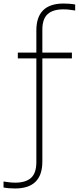

<svg xmlns="http://www.w3.org/2000/svg" viewBox="-95 -838 446 1088"><path d="M-9.5 230Q-24 230 -41.2 228.8Q-58.5 227.5 -75 224.5V190.5Q-56.5 193.5 -41.2 195.2Q-26 197 -7.5 197Q50.5 197 80.8 170Q111 143 111 81V-507H6V-540H111V-665.5Q111 -818 265.5 -818Q279.5 -818 296.8 -816.8Q314 -815.5 331 -812.5V-778.5Q312 -781.5 296.8 -783.2Q281.5 -785 263.5 -785Q205 -785 175 -758Q145 -731 145 -669.5V-540H312.5V-507H145V77.5Q145 230 -9.5 230Z"/></svg>

Font: Encode Sans SmCnd Th
Style: Regular
Weight: 100
Width: 4
Designer: Multiple Designers
Foundry: Impallari Type
Version: Version 3.002; ttfautohint (v1.8.3) -l 8 -r 50 -G 200 -x 14 